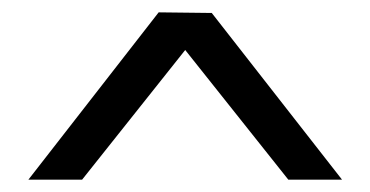

<svg xmlns="http://www.w3.org/2000/svg" viewBox="-20 -765 600 311"><path d="M534 -474H447L280 -684L113 -474H26L237 -745L323 -744Z"/></svg>

Font: Kaisei Decol
Style: Bold
Weight: 700
Designer: Font-Kai, 金井和夫
Foundry: KAZUO KANAI
Version: Version 5.003